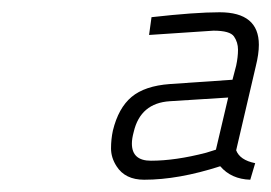

<svg xmlns="http://www.w3.org/2000/svg" viewBox="-20 -679 442 313"><path d="M215 -386Q184 -386 170 -408Q161 -422 161 -437Q161 -452 164 -466Q173 -503 194.5 -521Q216 -539 257 -542L359 -549L365 -572Q368 -586 368 -598Q368 -610 361.5 -619.5Q355 -629 328 -629L223 -622L227 -651Q298 -659 338 -659Q402 -659 402 -606Q402 -591 397 -571L365 -434Q371 -418 396 -413L388 -386Q357 -387 339 -408Q271 -386 215 -386ZM195 -445Q195 -417 226 -417Q266 -417 316 -430L332 -435L352 -520L257 -514Q209 -511 198 -464Q195 -453 195 -445Z"/></svg>

Font: TitilliumWebThinItalic
Style: Thin Italic
Weight: 200
Italic angle: -13°
Version: Version 1.001;PS 57.000;hotconv 1.0.70;makeotf.lib2.5.55311